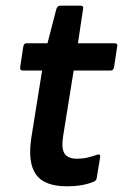

<svg xmlns="http://www.w3.org/2000/svg" viewBox="-20 -644 433 675"><path d="M216 11Q136 11 106.5 -30.5Q77 -72 90 -159L128 -396H61Q49 -396 51 -408L62 -481Q64 -492 74 -492H147L178 -612Q182 -624 191 -624H263Q275 -624 272 -612L254 -492H382Q395 -492 392 -481L381 -408Q379 -396 369 -396H239L202 -166Q195 -122 207 -104Q219 -86 251 -86Q270 -86 287.5 -90Q305 -94 321 -100Q327 -102 330 -100Q333 -98 332 -91L320 -18Q319 -9 309 -5Q290 3 266.5 7Q243 11 216 11Z"/></svg>

Font: Sofia Sans Semi Condensed
Style: Bold Italic
Weight: 700
Italic angle: -9°
Version: Version 4.100